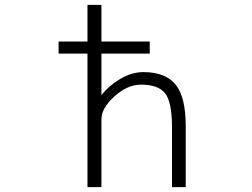

<svg xmlns="http://www.w3.org/2000/svg" viewBox="-20 -771 1040 792"><path d="M221.7 -549.8V-599.6H340.8V-751H398.4V-599.6H597.7V-549.8H398.4V-378.9Q428.7 -417 472.7 -443.4Q521.5 -473.6 571.3 -473.6Q662.1 -473.6 704.1 -422.4Q746.1 -371.1 746.1 -251V1H689.5V-244.1Q689.5 -351.6 660.6 -386.7Q631.8 -421.9 561.5 -421.9Q505.9 -421.9 452.1 -373.5Q398.4 -325.2 398.4 -278.3V1H340.8V-549.8Z"/></svg>

Font: Gen Shin Gothic Monospace Light
Style: Regular
Weight: 300
Designer: [Source Han Sans]
Ryoko NISHIZUKA  (kana & ideographs); Paul D. Hunt (Latin, Greek & Cyrillic); Wenlong ZHANG  (bopomofo
Version: Version 1.002.20150607